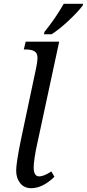

<svg xmlns="http://www.w3.org/2000/svg" viewBox="-20 -979 457 1009"><path d="M65 -82Q65 -122 89 -240L171 -627Q177 -657 177 -675Q177 -700 161 -709.5Q145 -719 117 -719H105L115 -760H291L174 -216Q168 -190 162.5 -154.5Q157 -119 157 -100Q157 -52 186 -52Q210 -52 250 -78L266 -50Q204 10 144 10Q107 10 86 -16.5Q65 -43 65 -82ZM214 -812Q269 -879 315 -959H417L414 -949Q389 -916 340 -870Q291 -824 251 -799H211Z"/></svg>

Font: Noto Serif Narrow
Style: Italic
Weight: 400
Width: 4
Italic angle: -12°
Designer: Monotype Design Team
Foundry: Monotype Imaging Inc.
Version: Version 1.001